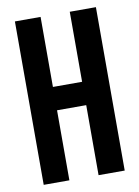

<svg xmlns="http://www.w3.org/2000/svg" viewBox="-81 -755 588 810"><g transform="rotate(-10 213.5 -350.0)"><path d="M150 0H40V-700H150V-400H275V-700H387V0H275V-300H150Z"/></g></svg>

Font: Bebas Neue Bold
Style: Regular
Weight: 700
Designer: Ryoichi Tsunekawa & LGV (GE)
Foundry: Free Software Foundation, Inc.
Version: Version 1.003 August 13, 2016